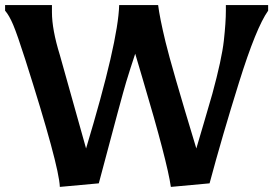

<svg xmlns="http://www.w3.org/2000/svg" viewBox="-24 -720 1073 754"><path d="M863 -678V-700H1029V-678Q982 -612 915 -397.5Q848 -183 799 0L647 14Q633 -85 536 -411L507 -509Q487 -449 471.5 -398Q456 -347 364 0L211 14Q208 -70 75 -487Q44 -584 28 -622Q12 -660 -4 -678V-700H180V-672Q180 -604 211 -504L314 -137Q440 -555 444 -700H597Q603 -651 626 -555.5Q649 -460 747 -137Q753 -158 775.5 -233.5Q798 -309 810 -352Q847 -488 855 -560Q863 -632 863 -678Z"/></svg>

Font: Asul
Style: Bold
Weight: 700
Designer: Mariela Monsalve
Foundry: Mariela Monsalve
Version: Version 1.002